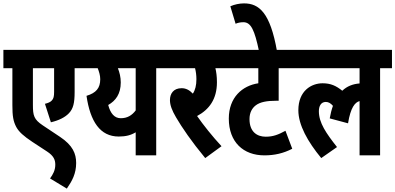

<svg xmlns="http://www.w3.org/2000/svg" viewBox="-20 -916 2331 1132"><path d="M481 -514V-622H0V-514H53V-296C53 -232 58 -201 76 -167C92 -138 119 -114 170 -80L257 -23C297 3 306 27 306 55C306 88 292 113 275 136L374 196C405 151 429 108 429 45C429 -10 409 -59 334 -109L232 -177C180 -212 174 -234 174 -298V-514H299V-375C299 -348 296 -334 285 -323C277 -314 262 -308 245 -304L280 -195C327 -206 363 -224 386 -248C412 -275 420 -309 420 -374V-514Z M971 -622H469V-514H556C564 -494 571 -471 571 -449C571 -397 547 -368 490 -351C512 -200 570 -111 680 -111C722 -111 752 -119 780 -136V0H901V-514H971ZM618 -297C662 -322 692 -362 692 -430C692 -461 685 -489 675 -514H780V-265C758 -236 731 -219 692 -219C655 -219 631 -247 618 -297Z M1286 -54C1232 -112 1178 -180 1142 -232C1213 -270 1259 -331 1259 -431C1259 -466 1255 -493 1250 -514H1313V-622H959V-514H1130C1135 -495 1138 -472 1138 -449C1138 -413 1131 -385 1117 -364C1097 -385 1076 -396 1051 -396C1002 -396 982 -363 982 -326C982 -296 994 -265 1018 -224C1053 -164 1109 -82 1190 16Z M1725 -514V-622H1301V-514H1503V-425C1409 -411 1329 -342 1329 -217C1329 -78 1415 0 1539 0C1598 0 1651 -12 1703 -39L1663 -145C1621 -122 1590 -110 1547 -110C1495 -110 1451 -139 1451 -214C1451 -253 1467 -279 1488 -295C1514 -315 1555 -322 1608 -322H1623V-514Z M1507 -615H1613C1573 -842 1507 -896 1419 -896C1392 -896 1363 -890 1338 -879L1369 -776C1383 -782 1398 -785 1415 -785C1460 -785 1481 -738 1507 -615Z M1713 -514H2100V-424C2061 -421 2026 -408 1998 -381C1962 -410 1930 -425 1882 -425C1816 -425 1739 -381 1739 -266C1739 -179 1794 -81 1874 16L1967 -49C1903 -130 1860 -192 1860 -260C1860 -290 1872 -315 1901 -315C1917 -315 1930 -307 1943 -292C1935 -270 1929 -246 1924 -218L2032 -189C2047 -282 2073 -313 2100 -320V0H2221V-514H2291V-622H1713Z"/></svg>

Font: Noto Sans ExtraCondensed
Style: Bold Italic
Weight: 700
Width: 2
Italic angle: -12°
Designer: Monotype Design Team
Foundry: Monotype Imaging Inc.
Version: Version 2.013